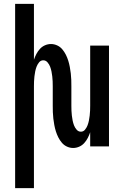

<svg xmlns="http://www.w3.org/2000/svg" viewBox="-20 -755 640 990"><path d="M58 215V-735H155V-447Q160 -462 167.5 -476.5Q175 -491 186 -503Q197 -515 212 -521.5Q227 -528 243 -528Q259 -528 274.5 -521Q290 -514 301 -501Q312 -488 319.5 -473Q327 -458 332 -442Q337 -426 340 -409.5Q343 -393 345 -376.5Q347 -360 347.5 -343.5Q348 -327 348 -310V-210Q348 -197 348.5 -184.5Q349 -172 350.5 -159Q352 -146 354.5 -133.5Q357 -121 361.5 -109Q366 -97 375 -86.5Q384 -76 397 -76Q410 -76 418.5 -86.5Q427 -97 431.5 -109Q436 -121 438.5 -133.5Q441 -146 442.5 -159Q444 -172 444.5 -184.5Q445 -197 445 -210V-520H542V0H445V-73Q440 -58 432.5 -43.5Q425 -29 414 -17Q403 -5 388 1.5Q373 8 357 8Q341 8 325.5 1Q310 -6 299 -19Q288 -32 280.5 -47Q273 -62 268 -78Q263 -94 260 -110.5Q257 -127 255 -143.5Q253 -160 252.5 -176.5Q252 -193 252 -210V-310Q252 -323 251.5 -335.5Q251 -348 249.5 -361Q248 -374 245.5 -386.5Q243 -399 238.5 -411Q234 -423 225 -433.5Q216 -444 203 -444Q190 -444 181.5 -433.5Q173 -423 168.5 -411Q164 -399 161.5 -386.5Q159 -374 157.5 -361Q156 -348 155.5 -335.5Q155 -323 155 -310V215Z"/></svg>

Font: Iosevka Semibold Extended
Style: Regular
Weight: 600
Width: 7
Monospace: yes
Designer: Belleve Invis
Foundry: Belleve Invis
Version: Version 32.5.0; ttfautohint (v1.8.4)